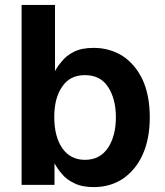

<svg xmlns="http://www.w3.org/2000/svg" viewBox="-20 -750 670 782"><path d="M204 -730V-458H203Q213 -479 231 -499Q249 -523 281 -539Q312 -555 362 -555Q425 -555 478 -523Q530 -489 560 -427Q590 -363 590 -272Q590 -183 560 -118Q532 -57 479 -21Q428 12 362 12Q313 12 282 -4Q250 -19 232 -42Q216 -60 203 -83H202V3H68V-730ZM234 -146Q267 -99 326 -99Q387 -99 420 -148Q452 -197 452 -273Q452 -347 420 -396Q389 -444 326 -444Q265 -444 234 -398Q201 -352 201 -273Q201 -194 234 -146Z"/></svg>

Font: Sinter Bold
Style: Regular
Weight: 700
Foundry: Adobe & rsms
Version: Version 1.000